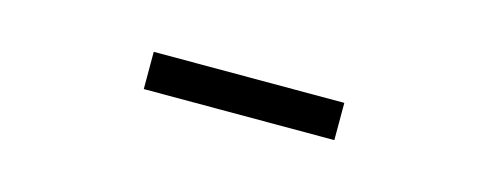

<svg xmlns="http://www.w3.org/2000/svg" viewBox="-21 -854 656 258"><g transform="rotate(15 307.5 -725.0)"><path d="M439.5 -750.8V-699H174.4V-750.8Z"/></g></svg>

Font: Fira Code Fixed Light
Style: Regular
Weight: 300
Monospace: yes
Designer: Carrois Corporate, Edenspiekermann AG, Nikita Prokopov
Foundry: Carrois Corporate, Edenspiekermann AG, Nikita Prokopov
Version: Version 5.002